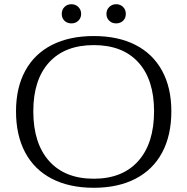

<svg xmlns="http://www.w3.org/2000/svg" viewBox="-20 -881 889 911"><path d="M56 -353Q56 -465 100 -545.5Q144 -626 227 -668Q310 -710 425 -710Q540 -710 622.5 -668Q705 -626 749 -545.5Q793 -465 793 -353Q793 -239 749.5 -157.5Q706 -76 623 -33Q540 10 425 10Q309 10 226 -33Q143 -76 99.5 -157.5Q56 -239 56 -353ZM711 -353Q711 -503 636.5 -585Q562 -667 425 -667Q288 -667 213 -585Q138 -503 138 -353Q138 -201 213 -117Q288 -33 425 -33Q561 -33 636 -117Q711 -201 711 -353ZM273 -815Q273 -835 286 -848Q299 -861 319 -861Q338 -861 351.5 -848Q365 -835 365 -815Q365 -796 352 -783Q339 -770 319 -770Q299 -770 286 -782.5Q273 -795 273 -815ZM485 -815Q485 -835 498.5 -848Q512 -861 531 -861Q551 -861 564 -848Q577 -835 577 -815Q577 -795 564 -782.5Q551 -770 531 -770Q511 -770 498 -783Q485 -796 485 -815Z"/></svg>

Font: Fahkwang Light
Style: Regular
Weight: 300
Version: Version 1.000; ttfautohint (v1.6)